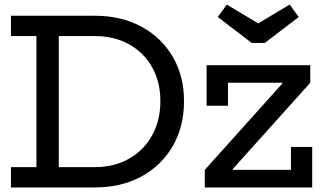

<svg xmlns="http://www.w3.org/2000/svg" viewBox="-20 -821 1436 841"><path d="M1140 -633H1082.5L934 -746.5L973.5 -801L1111 -718.5L1249 -801L1288.5 -746.5ZM336 0V-89H395.5Q480.5 -89 545.2 -125.8Q610 -162.5 646.2 -227.8Q682.5 -293 682.5 -378Q682.5 -462.5 646.2 -526.8Q610 -591 545.2 -627Q480.5 -663 395.5 -663H336V-752H395.5Q511.5 -752 599.5 -704.2Q687.5 -656.5 736.8 -572.2Q786 -488 786 -378Q786 -266.5 736.8 -181.2Q687.5 -96 599.5 -48Q511.5 0 395.5 0ZM28 0V-89H139.5V-663H28V-752H367V-663H237.5V-89H367V0ZM877 -77 1216.5 -455V-482.5L1339 -458.5L999.5 -80.5V-50ZM1339 -535.5V-458.5H978.5V-358H885V-535.5ZM1254.5 -177.5H1347.5V0H877V-77H1254.5Z"/></svg>

Font: Hepta Slab Medium
Style: Regular
Weight: 500
Designer: Michael LaGattuta
Foundry: Michael LaGattuta
Version: Version 1.102